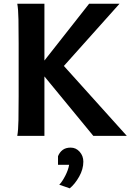

<svg xmlns="http://www.w3.org/2000/svg" viewBox="-20 -733 738 1036"><path d="M460.9 -712.9H625L282.7 -330.1L248.5 -351.6L181.2 -357.4ZM189.9 -356.9 299.8 -404.8 664.1 0H483.4ZM219.7 -712.9V0H73.2Q78.6 -29.3 79.6 -84.7Q80.6 -140.1 80.6 -212.4V-500.5Q80.6 -572.8 79.6 -628.2Q78.6 -683.6 73.2 -712.9ZM293 156.2V109.9Q301.3 88.9 317.9 76.2Q334.5 63.5 361.3 63.5Q390.1 63.5 409.9 85.9Q429.7 108.4 429.7 139.2Q429.7 180.2 407 220.2Q384.3 260.3 356.4 283.2L299.8 263.7Q315.4 248 332 215.8Q348.6 183.6 353 156.2Z"/></svg>

Font: Andika
Style: Bold
Weight: 700
Designer: Victor Gaultney, Annie Olsen, Julie Remington, Don Collingsworth, Eric Hays, Becca Hirsbrunner
Foundry: SIL International
Version: Version 6.101